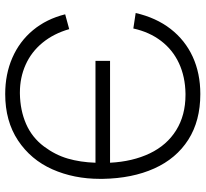

<svg xmlns="http://www.w3.org/2000/svg" viewBox="-46 -729 790 738"><g transform="rotate(90 349.0 -360.0)"><path d="M341.5 15Q265 15 202 -12.5Q139 -40 96 -91.8Q53 -143.5 35 -215.5L92 -231Q109 -171.5 144.2 -128.5Q179.5 -85.5 228.8 -63.5Q278 -41.5 335 -41.5Q337.5 -41.5 340 -41.5Q404 -42.5 456.2 -65.2Q508.5 -88 543 -134Q575.5 -177.5 589.5 -225.5Q603.5 -273.5 605.5 -332H214V-388H605.5Q601 -475 569.5 -540.8Q538 -606.5 480.5 -642.2Q423 -678 344.5 -678Q342 -678 340 -678Q275 -677 223.2 -653Q171.5 -629 137.2 -584Q103 -539 89.5 -477.5L30 -486.5Q48 -565 91.2 -620.8Q134.5 -676.5 198.2 -705.8Q262 -735 341.5 -735Q444.5 -735 517 -688.8Q589.5 -642.5 627.5 -558Q665.5 -473.5 667.5 -360Q667.5 -354.5 667.5 -349.5Q667.5 -249 630.8 -166.2Q594 -83.5 519.8 -34.2Q445.5 15 341.5 15Z"/></g></svg>

Font: Vela Sans Light
Style: Regular
Weight: 300
Designer: Principal design: Mikhail Sharanda - project Manrope.
Design modification: Ravid Balaliev
Foundry: Mikhail Sharanda
Version: Version 1.001